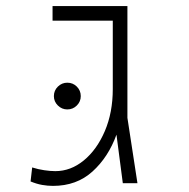

<svg xmlns="http://www.w3.org/2000/svg" viewBox="-20 -606 626 635"><path d="M155.3 8.8Q137.7 8.8 119.4 5.6Q101.1 2.4 81.1 -5.9L86.4 -52.2Q106.4 -45.9 126.5 -43Q146.5 -40 163.1 -40Q213.9 -40 257.1 -75.4Q300.3 -110.8 326.7 -172.4Q353 -233.9 353 -311.5V-537.6H153.8V-585.9H401.4V-216.3L434.6 0H386.2L365.2 -160.6Q338.4 -86.4 285.9 -38.8Q233.4 8.8 155.3 8.8ZM202.6 -244.1Q184.6 -244.1 171.4 -257.1Q158.2 -270 158.2 -288.1Q158.2 -306.6 171.4 -319.6Q184.6 -332.5 202.6 -332.5Q221.2 -332.5 234.1 -319.6Q247.1 -306.6 247.1 -288.1Q247.1 -270 234.1 -257.1Q221.2 -244.1 202.6 -244.1Z"/></svg>

Font: Cascadia Code ExtraLight
Style: Regular
Weight: 200
Monospace: yes
Designer: Aaron Bell
Foundry: Saja Typeworks
Version: Version 2407.024; ttfautohint (v1.8.4)